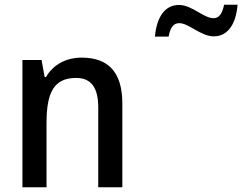

<svg xmlns="http://www.w3.org/2000/svg" viewBox="-20 -793 1026 813"><path d="M636 -638H694C701 -677 715 -695 739 -695C779 -695 831 -639 885 -639C942 -639 979 -687 986 -773H929C921 -735 908 -716 884 -716C842 -716 793 -772 738 -772C675 -772 643 -716 636 -638ZM326 -549C262 -549 206 -521 175 -467H169L156 -539H75V0H177V-273C177 -400 208 -463 302 -463C367 -463 396 -421 396 -338V0H498V-355C498 -489 437 -549 326 -549Z"/></svg>

Font: Noto Sans Thai Looped SemiCondensed Medium
Style: Regular
Weight: 500
Width: 4
Designer: Sasikarn Vongin, Ben Mitchell
Foundry: The Fontpad Ltd
Version: Version 1.001